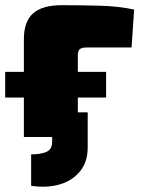

<svg xmlns="http://www.w3.org/2000/svg" viewBox="-20 -528 542 740"><path d="M100 188V67Q136 67 158.5 57.5Q181 48 181 18V0H112V-95H318V40Q318 97 287.5 133.5Q257 170 207.5 183.5Q158 197 100 188ZM0 -152V-251H389V-152ZM218 -508Q288 -508 364 -506Q440 -504 497 -491L487 -345H314Q295 -345 287.5 -338.5Q280 -332 280 -315V0H72V-376Q72 -445 107.5 -476.5Q143 -508 218 -508Z"/></svg>

Font: Exo 2 Black
Style: Regular
Weight: 900
Designer: Natanael Gama
Foundry: Natanael Gama
Version: Version 2.010